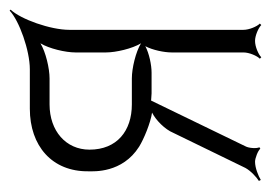

<svg xmlns="http://www.w3.org/2000/svg" viewBox="-102 -448 563 399"><g transform="rotate(-90 179.5 -248.5)"><path d="M3 8 5 12C13 7 30 0 43 0C50 0 66 6 70 11L73 9C70 4 71 -13 75 -20L170 -216C174 -216 180 -215 185 -215H228C244 -215 268 -220 283 -228C275 -213 270 -189 270 -173V-24C270 -12 263 4 257 10L260 13C266 7 282 0 294 0C305 0 321 7 327 13L330 10C324 4 317 -12 317 -24V-386C317 -425 339 -487 359 -508L357 -510C336 -490 274 -468 235 -468H153C76 -468 22 -422 23 -346C23 -335 19 -276 74 -241C90 -231 124 -217 145 -214C129 -206 110 -187 103 -170L30 -20C24 -9 11 3 3 8ZM68 -344C68 -393 107 -427 162 -427H216C237 -427 271 -435 289 -446C278 -428 270 -394 270 -373V-310C270 -289 278 -255 289 -237C271 -248 237 -256 216 -256H162C107 -256 68 -287 68 -344Z"/></g></svg>

Font: Armata Saber
Style: Rg
Weight: 400
Designer: Jasper
Foundry: Cannot Into Space Fonts
Version: Version 0.970